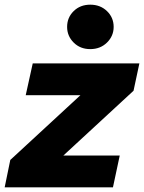

<svg xmlns="http://www.w3.org/2000/svg" viewBox="-28 -801 616 821"><path d="M358 -591Q315 -591 287 -619Q259 -647 259 -686Q259 -726 287 -753.5Q315 -781 358 -781Q401 -781 429.5 -753.5Q458 -726 458 -686Q458 -647 429.5 -619Q401 -591 358 -591ZM-8 0 16 -117 316 -394H82L112 -530H568L543 -413L243 -136H484L455 0Z"/></svg>

Font: Be Vietnam Pro ExtraBold
Style: Italic
Weight: 800
Italic angle: -12°
Designer: Lam Bao, Tony Le, Vietanh Nguyen
Foundry: Yellow Type Foundry
Version: Version 1.002; ttfautohint (v1.8.3)